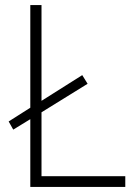

<svg xmlns="http://www.w3.org/2000/svg" viewBox="-20 -734 533 754"><path d="M143 -42V-293L324 -405L303 -439L143 -338V-714H99V-311L14 -257L32 -225L99 -266V0H472V-42Z"/></svg>

Font: Kathrein 35 Thin
Style: Regular
Weight: 250
Designer: Lazydogs Typefoundry, based on Open Sans by Ascender Corporation
Foundry: Lazydogs Typefoundry
Version: Version 1.003;PS 001.003;hotconv 1.0.88;makeotf.lib2.5.64775